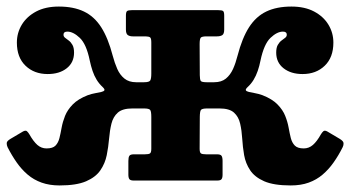

<svg xmlns="http://www.w3.org/2000/svg" viewBox="-29 -551 1068 586"><path d="M1017 -102Q1020 -108 1019.5 -114.3Q1019 -120.5 1007.8 -127.3L969.8 -149.8Q962 -154 957.9 -150.4Q953.8 -146.8 950.3 -140.8Q938.3 -119.3 926 -108.6Q913.8 -98 898 -98Q879.5 -98 870.9 -106.6Q862.3 -115.3 858.6 -129.6Q855 -144 851.9 -161.5Q848.8 -179 841.5 -197.3Q834.3 -215.5 818.1 -232.1Q802 -248.8 772 -260.5Q760.5 -264.7 749.4 -266.6Q738.3 -268.5 730.6 -270.4Q723 -272.2 721.4 -275.4Q719.8 -278.5 726.8 -285.3Q737.5 -295 745 -307.4Q752.5 -319.7 757.6 -334.6Q762.8 -349.5 766 -366Q776.5 -416.2 796.5 -435.4Q816.5 -454.5 834.5 -454.5Q846.3 -454.5 846.3 -445Q846.3 -439.5 841.4 -435.7Q836.5 -432 830.1 -427.2Q823.8 -422.5 818.9 -414Q814 -405.5 814 -390.5Q814 -360.2 836.5 -342.6Q859 -325 894.5 -325Q935.8 -325 962.1 -350.4Q988.5 -375.7 988.5 -421Q988.5 -450.7 973.4 -475.7Q958.3 -500.7 929.6 -515.9Q901 -531 860.5 -531Q815.5 -531 783.9 -515.9Q752.3 -500.8 731.1 -467.8Q710 -434.8 696 -381Q690.5 -359 682.3 -340.6Q674 -322.3 660.4 -311.1Q646.8 -300 624.5 -300H601.8Q585.8 -300 583.4 -304.5Q581 -309 580.8 -321.5L580.3 -416.2Q580.3 -432.7 584.1 -436.4Q588 -440 601.8 -440H633.3Q643.3 -440 649.3 -443.7Q655.3 -447.5 655.3 -461V-503Q655.3 -514.5 652 -517.2Q648.8 -520 637.3 -520H373.3Q362.3 -520 358.8 -517.2Q355.3 -514.5 355.3 -503V-461Q355.3 -448 361 -444Q366.8 -440 376.3 -440H415.3Q426 -439.7 429.4 -436.7Q432.8 -433.7 432.8 -421.2V-326.5Q432.8 -311 429.6 -305.5Q426.5 -300 410.5 -300H386.5Q364.8 -300 350.9 -311.1Q337 -322.3 328.9 -340.6Q320.8 -359 315 -381Q301 -434.8 279.9 -467.8Q258.8 -500.8 227.1 -515.9Q195.5 -531 150.5 -531Q110 -531 81.4 -515.9Q52.8 -500.7 37.6 -475.7Q22.5 -450.7 22.5 -421Q22.5 -375.7 48.9 -350.4Q75.3 -325 116.5 -325Q152.3 -325 174.6 -342.6Q197 -360.2 197 -390.5Q197 -405.5 192.1 -414Q187.3 -422.5 180.9 -427.2Q174.5 -432 169.6 -435.7Q164.8 -439.5 164.8 -445Q164.8 -454.5 176.5 -454.5Q194.5 -454.5 214.6 -435.4Q234.8 -416.2 245 -366Q248.5 -349.5 253.5 -334.6Q258.5 -319.7 266.1 -307.4Q273.8 -295 284.3 -285.3Q291.3 -278.5 289.6 -275.4Q288 -272.2 280.4 -270.4Q272.8 -268.5 261.8 -266.6Q250.8 -264.7 239 -260.5Q209 -248.8 192.9 -232.1Q176.8 -215.5 169.5 -197.3Q162.3 -179 159.1 -161.5Q156 -144 152.4 -129.6Q148.8 -115.3 140.4 -106.6Q132 -98 113 -98Q97.3 -98 85.1 -108.6Q73 -119.3 60.8 -140.8Q57.3 -146.8 53.3 -150.4Q49.3 -154 41.3 -149.8L3.2 -127.3Q-8.3 -120.5 -8.5 -114.3Q-8.7 -108 -6 -102Q7 -76.5 22 -55.1Q37 -33.7 55.5 -18Q74 -2.2 98.1 6.4Q122.3 15 152.8 15Q204.3 15 233.8 2.3Q263.3 -10.5 277.5 -31.5Q291.8 -52.5 296.8 -77.5Q301.8 -102.5 303.9 -127.5Q306 -152.5 311.1 -173.5Q316.3 -194.5 330.5 -207.2Q344.8 -220 375.3 -220H409.8Q426.3 -220 429.5 -215.2Q432.8 -210.5 432.8 -194V-97Q432.8 -85.5 428.8 -82.8Q424.8 -80 412.8 -80H379.5Q369 -80 365.9 -75.5Q362.8 -71 362.8 -59.8V-17.8Q362.8 -8.3 366 -4.1Q369.3 0 378.8 0H634.3Q644 0 647.1 -4.1Q650.3 -8.3 650.3 -17.8V-59.8Q650.3 -71 647.1 -75.5Q644 -80 633.5 -80H600.3Q588.3 -80 584.3 -82.8Q580.3 -85.5 580.3 -97L580.8 -194Q581 -210.5 584.1 -215.2Q587.3 -220 603.8 -220H640.8Q671.3 -220 685.3 -207.2Q699.3 -194.5 704 -173.5Q708.8 -152.5 710.3 -127.5Q711.8 -102.5 716.1 -77.5Q720.5 -52.5 734.4 -31.5Q748.3 -10.5 777.5 2.3Q806.8 15 858.3 15Q889.3 15 913.1 6.4Q937 -2.2 955.5 -18Q974 -33.7 989.1 -55.1Q1004.3 -76.5 1017 -102Z"/></svg>

Font: Besley
Style: Regular
Weight: 400
Designer: Owen Earl
Foundry: indestructible type*
Version: Version 4.000